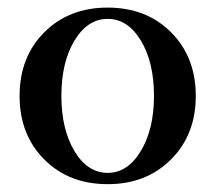

<svg xmlns="http://www.w3.org/2000/svg" viewBox="-20 -466 558 498"><path d="M259.3 11.7Q158.7 11.7 94.7 -52.5Q30.8 -116.7 30.8 -217.3Q30.8 -317.9 94.7 -382.1Q158.7 -446.3 259.3 -446.3Q359.9 -446.3 423.8 -382.1Q487.8 -317.9 487.8 -217.3Q487.8 -116.7 423.6 -52.5Q359.4 11.7 259.3 11.7ZM259.3 -17.6Q311 -17.6 345.2 -74.2Q379.4 -130.9 379.4 -217.3Q379.4 -304.2 345.5 -360.6Q311.5 -417 259.3 -417Q207 -417 173.1 -360.6Q139.2 -304.2 139.2 -217.3Q139.2 -130.9 173.1 -74.2Q207 -17.6 259.3 -17.6Z"/></svg>

Font: Elstob Medium
Style: Regular
Weight: 500
Designer: Peter S. Baker
Version: Version 1.015